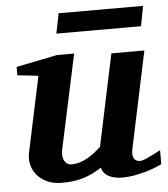

<svg xmlns="http://www.w3.org/2000/svg" viewBox="-50 -712 674 770"><g transform="rotate(-5 287.0 -327.5)"><path d="M571.8 -27.8Q561.5 -22.5 543.7 -15.4Q525.9 -8.3 504.2 -2.2Q482.4 3.9 459 8.1Q435.5 12.2 414.1 12.2Q388.2 12.2 372.1 6.8Q356 1.5 346.9 -6.1Q337.9 -13.7 334 -21.7Q330.1 -29.8 329.1 -35.2Q295.9 -12.2 257.3 0Q218.8 12.2 169.9 12.2Q132.8 12.2 107.2 -0.5Q81.5 -13.2 66.7 -32.2Q51.8 -51.3 47.1 -74Q42.5 -96.7 46.9 -117.2L111.8 -423.8L27.8 -433.1V-466.8L192.9 -500H262.2L180.2 -117.2Q177.7 -105.5 179 -94.7Q180.2 -84 184.6 -75.9Q189 -67.9 196.3 -63Q203.6 -58.1 212.9 -58.1Q229.5 -58.1 245.4 -62.7Q261.2 -67.4 276.1 -75.7Q291 -84 305.2 -94.7Q319.3 -105.5 333 -118.2L411.1 -487.8H543.9L461.9 -100.1Q456.1 -72.3 464.1 -60.1Q472.2 -47.9 487.8 -47.9Q491.7 -47.9 496.8 -49.1Q502 -50.3 511 -54Q520 -57.6 534.4 -64.7Q548.8 -71.8 571.8 -84ZM539.1 -585.9H198.2L214.4 -666.5H554.2Z"/></g></svg>

Font: Charis SIL Viet
Style: Bold Italic
Weight: 700
Italic angle: -11°
Foundry: SIL International
Version: Version 5.000